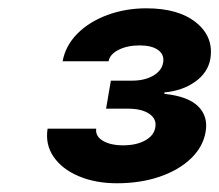

<svg xmlns="http://www.w3.org/2000/svg" viewBox="-20 -863 520 455"><path d="M256.8 -428.7Q206.5 -428.7 167 -445.3Q127.4 -461.9 107.2 -491.2Q86.9 -520.5 92.8 -558.1H208Q205.6 -540.5 223.6 -529.5Q241.7 -518.6 272 -518.6Q303.2 -518.6 324.2 -530.3Q345.2 -542 348.1 -561.5Q351.6 -581.1 333.7 -593.3Q315.9 -605.5 282.7 -605.5H231.4L242.7 -671.9H293.5Q322.8 -671.9 343.3 -683.8Q363.8 -695.8 366.7 -715.3Q369.6 -733.9 354.5 -744.6Q339.4 -755.4 311 -755.4Q281.7 -755.4 261 -744.9Q240.2 -734.4 237.3 -717.8H128.4Q135.3 -754.9 163.3 -783.2Q191.4 -811.5 234.4 -827.4Q277.3 -843.3 327.1 -843.3Q403.3 -843.3 445.1 -809.3Q486.8 -775.4 478.5 -723.6Q472.7 -690.9 442.6 -669.4Q412.6 -647.9 369.6 -644V-640.6Q425.3 -634.8 449.5 -611.1Q473.6 -587.4 467.3 -550.8Q461.4 -515.1 432.4 -487.3Q403.3 -459.5 357.9 -444.1Q312.5 -428.7 256.8 -428.7Z"/></svg>

Font: Inter 16pt
Style: Bold Italic
Weight: 700
Italic angle: -9.3988°
Version: Version 4.001;git-66647c0bb